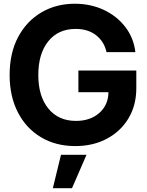

<svg xmlns="http://www.w3.org/2000/svg" viewBox="-20 -759 776 1013"><path d="M377 11.7Q273.9 11.7 195.8 -35.2Q117.7 -82 74.2 -166.5Q30.8 -251 30.8 -363.3Q30.8 -479.5 75.7 -563.7Q120.6 -647.9 198.5 -693.6Q276.4 -739.3 374.5 -739.3Q458 -739.3 527.1 -707Q596.2 -674.8 640.6 -617.4Q685.1 -560.1 694.3 -483.9H542Q529.8 -539.6 487.1 -573Q444.3 -606.4 378.9 -606.4Q287.1 -606.4 234.6 -541Q182.1 -475.6 182.1 -363.3Q182.1 -251.5 235.1 -186.3Q288.1 -121.1 380.9 -121.1Q456.1 -121.1 503.7 -162.8Q551.3 -204.6 552.2 -272.5H393.6V-386.7H699.2V-293.9Q699.2 -203.6 658 -134.8Q616.7 -65.9 543.9 -27.1Q471.2 11.7 377 11.7ZM258.8 233.9 301.8 57.6H436.5L359.9 233.9Z"/></svg>

Font: Inter Display
Style: Bold
Weight: 700
Designer: Rasmus Andersson
Foundry: rsms
Version: Version 4.001;git-9221beed3